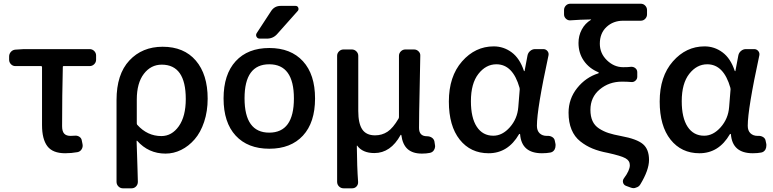

<svg xmlns="http://www.w3.org/2000/svg" viewBox="-20 -815 4177 1037"><path d="M332 12.7Q264.6 12.7 235.8 -25.4Q207 -63.5 207 -139.6V-453.1Q207 -458 202.1 -458H63.5Q48.8 -458 39.1 -468.3Q29.3 -478.5 29.3 -492.2V-509.8Q29.3 -524.4 39.1 -535.2Q48.8 -545.9 63.5 -546.9L109.4 -549.8H463.9Q478.5 -549.8 488.8 -539.6Q499 -529.3 499 -515.6V-492.2Q499 -478.5 488.8 -468.3Q478.5 -458 463.9 -458H323.2Q319.3 -458 319.3 -454.1Q315.4 -301.8 315.4 -133.8Q315.4 -105.5 326.7 -93.3Q337.9 -81.1 360.4 -81.1Q371.1 -81.1 381.8 -82Q396.5 -84 408.2 -76.7Q419.9 -69.3 421.9 -55.7L425.8 -36.1Q428.7 -21.5 420.9 -8.8Q413.1 3.9 398.4 6.8Q365.2 12.7 332 12.7Z M643.6 202.1Q629.9 202.1 619.6 191.9Q609.4 181.6 609.4 167V-274.4Q609.4 -414.1 678.7 -488.3Q748 -562.5 858.4 -562.5Q973.6 -562.5 1037.6 -487.8Q1101.6 -413.1 1101.6 -282.2Q1101.6 -213.9 1082.5 -156.7Q1063.5 -99.6 1031.2 -62.5Q999 -25.4 958.5 -5.4Q918 14.6 874 14.6Q782.2 14.6 720.7 -54.7Q719.7 -55.7 718.8 -55.2Q717.8 -54.7 717.8 -53.7Q718.8 -25.4 720.2 19Q721.7 63.5 722.7 98.6Q723.6 133.8 724.6 167Q724.6 181.6 714.8 191.9Q705.1 202.1 690.4 202.1ZM851.6 -80.1Q908.2 -80.1 945.8 -133.3Q983.4 -186.5 983.4 -280.3Q983.4 -465.8 853.5 -465.8Q794.9 -465.8 756.8 -416Q718.8 -366.2 718.8 -277.3V-149.4Q718.8 -145.5 720.7 -141.6Q775.4 -80.1 851.6 -80.1Z M1300.8 -284.2Q1300.8 -98.6 1434.1 -98.6Q1567.4 -98.6 1567.4 -283.2Q1567.4 -467.8 1434.1 -467.8Q1300.8 -467.8 1300.8 -284.2ZM1576.2 -783.2Q1586.9 -783.2 1590.8 -773.9Q1594.7 -764.6 1588.9 -756.8L1478.5 -632.8Q1456.1 -606.4 1421.9 -606.4H1382.8Q1371.1 -606.4 1365.7 -616.2Q1360.4 -626 1366.2 -635.7L1443.4 -753.9Q1461.9 -783.2 1496.1 -783.2ZM1187.5 -283.2Q1187.5 -413.1 1252.9 -484.4Q1318.4 -555.7 1434.6 -555.7Q1550.8 -555.7 1616.2 -484.4Q1681.6 -413.1 1681.6 -283.2Q1681.6 -153.3 1616.2 -82.5Q1550.8 -11.7 1434.6 -11.7Q1318.4 -11.7 1252.9 -82.5Q1187.5 -153.3 1187.5 -283.2Z M1835.9 202.1Q1821.3 202.1 1811 191.9Q1800.8 181.6 1800.8 167V-513.7Q1800.8 -527.3 1811 -537.6Q1821.3 -547.9 1835.9 -547.9H1879.9Q1894.5 -547.9 1904.8 -537.6Q1915 -527.3 1915 -513.7V-215.8Q1915 -148.4 1936.5 -116.2Q1958 -84 2005.9 -84Q2043 -84 2072.8 -103.5Q2102.5 -123 2132.8 -174.8Q2134.8 -178.7 2134.8 -183.6V-513.7Q2134.8 -527.3 2145 -537.6Q2155.3 -547.9 2169.9 -547.9H2215.8Q2230.5 -547.9 2240.7 -537.6Q2251 -527.3 2250 -513.7Q2250 -486.3 2246.6 -337.9Q2243.2 -189.5 2243.2 -124Q2243.2 -79.1 2286.1 -79.1Q2300.8 -79.1 2312 -71.8Q2323.2 -64.5 2326.2 -51.8L2329.1 -33.2Q2330.1 -29.3 2330.1 -25.4Q2330.1 -14.6 2324.2 -4.9Q2316.4 7.8 2301.8 10.7Q2283.2 14.6 2258.8 14.6Q2209 14.6 2181.6 -9.8Q2154.3 -34.2 2147.5 -85.9Q2146.5 -86.9 2145 -86.9Q2143.6 -86.9 2143.6 -85.9Q2089.8 11.7 2002 11.7Q1938.5 11.7 1909.2 -28.3Q1909.2 -29.3 1908.2 -28.8Q1907.2 -28.3 1907.2 -27.3Q1908.2 86.9 1914.1 167Q1915 181.6 1905.8 191.9Q1896.5 202.1 1881.8 202.1Z M2619.1 12.7Q2521.5 12.7 2462.9 -61Q2404.3 -134.8 2404.3 -266.6Q2404.3 -402.3 2475.6 -483.4Q2546.9 -564.5 2646.5 -564.5Q2700.2 -564.5 2743.7 -532.2Q2787.1 -500 2809.6 -432.6Q2810.5 -430.7 2812 -430.7Q2813.5 -430.7 2813.5 -432.6L2829.1 -515.6Q2832 -530.3 2843.8 -540Q2855.5 -549.8 2870.1 -549.8H2915Q2927.7 -549.8 2936.5 -539.6Q2945.3 -529.3 2942.4 -515.6Q2879.9 -226.6 2879.9 -135.7Q2879.9 -109.4 2894.5 -95.2Q2909.2 -81.1 2933.6 -81.1Q2935.5 -81.1 2936.5 -81.1Q2951.2 -82 2962.9 -74.7Q2974.6 -67.4 2976.6 -54.7L2980.5 -36.1Q2980.5 -32.2 2980.5 -28.3Q2980.5 -17.6 2975.6 -7.8Q2967.8 5.9 2953.1 8.8Q2932.6 12.7 2907.2 12.7Q2796.9 12.7 2789.1 -89.8Q2788.1 -91.8 2786.1 -91.8Q2784.2 -91.8 2783.2 -89.8Q2723.6 12.7 2619.1 12.7ZM2644.5 -82Q2693.4 -82 2733.9 -127.9Q2774.4 -173.8 2779.3 -236.3L2787.1 -333Q2787.1 -336.9 2786.1 -340.8Q2750 -467.8 2661.1 -467.8Q2604.5 -467.8 2564 -416Q2523.4 -364.3 2523.4 -268.6Q2523.4 -178.7 2555.2 -130.4Q2586.9 -82 2644.5 -82Z M3438.5 180.7Q3430.7 194.3 3415 198.2Q3409.2 201.2 3402.3 201.2Q3394.5 201.2 3386.7 198.2L3360.4 188.5Q3348.6 183.6 3345.2 171.4Q3341.8 159.2 3349.6 148.4Q3381.8 105.5 3381.8 77.1Q3381.8 52.7 3357.9 39.6Q3334 26.4 3262.7 10.7Q3215.8 2 3180.2 -12.7Q3144.5 -27.3 3113.8 -51.8Q3083 -76.2 3066.9 -115.2Q3050.8 -154.3 3050.8 -206.1Q3050.8 -281.2 3097.2 -339.4Q3143.6 -397.5 3211.9 -418.9Q3213.9 -419.9 3213.9 -421.9Q3213.9 -423.8 3211.9 -424.8Q3162.1 -445.3 3133.3 -486.8Q3104.5 -528.3 3104.5 -583Q3104.5 -622.1 3122.1 -655.3Q3139.6 -688.5 3171.9 -708Q3172.9 -708 3172.9 -709Q3172.9 -710 3171.9 -710Q3110.4 -709 3060.5 -705.1Q3046.9 -704.1 3036.6 -713.9Q3026.4 -723.6 3026.4 -737.3V-760.7Q3026.4 -774.4 3036.1 -784.7Q3045.9 -794.9 3060.5 -794.9H3440.4Q3455.1 -794.9 3464.8 -784.7Q3474.6 -774.4 3474.6 -760.7V-737.3Q3474.6 -723.6 3464.8 -713.4Q3455.1 -703.1 3440.4 -703.1H3345.7Q3292 -703.1 3255.9 -669.4Q3219.7 -635.7 3219.7 -579.1Q3219.7 -526.4 3258.3 -489.3Q3296.9 -452.1 3345.7 -452.1Q3372.1 -452.1 3387.7 -454.1Q3401.4 -455.1 3411.6 -446.8Q3421.9 -438.5 3421.9 -424.8V-400.4Q3421.9 -387.7 3411.6 -378.9Q3401.4 -370.1 3387.7 -372.1Q3368.2 -374 3338.9 -374Q3269.5 -374 3219.2 -332Q3168.9 -290 3168.9 -221.7Q3168.9 -186.5 3180.2 -161.6Q3191.4 -136.7 3215.3 -121.1Q3239.3 -105.5 3266.1 -96.7Q3293 -87.9 3335 -80.1Q3419.9 -64.5 3452.6 -36.6Q3485.4 -8.8 3485.4 48.8Q3485.4 103.5 3438.5 180.7Z M3757.8 12.7Q3660.2 12.7 3601.6 -61Q3543 -134.8 3543 -266.6Q3543 -402.3 3614.3 -483.4Q3685.5 -564.5 3785.2 -564.5Q3838.9 -564.5 3882.3 -532.2Q3925.8 -500 3948.2 -432.6Q3949.2 -430.7 3950.7 -430.7Q3952.1 -430.7 3952.1 -432.6L3967.8 -515.6Q3970.7 -530.3 3982.4 -540Q3994.1 -549.8 4008.8 -549.8H4053.7Q4066.4 -549.8 4075.2 -539.6Q4084 -529.3 4081.1 -515.6Q4018.6 -226.6 4018.6 -135.7Q4018.6 -109.4 4033.2 -95.2Q4047.9 -81.1 4072.3 -81.1Q4074.2 -81.1 4075.2 -81.1Q4089.8 -82 4101.6 -74.7Q4113.3 -67.4 4115.2 -54.7L4119.1 -36.1Q4119.1 -32.2 4119.1 -28.3Q4119.1 -17.6 4114.3 -7.8Q4106.4 5.9 4091.8 8.8Q4071.3 12.7 4045.9 12.7Q3935.5 12.7 3927.7 -89.8Q3926.8 -91.8 3924.8 -91.8Q3922.9 -91.8 3921.9 -89.8Q3862.3 12.7 3757.8 12.7ZM3783.2 -82Q3832 -82 3872.6 -127.9Q3913.1 -173.8 3918 -236.3L3925.8 -333Q3925.8 -336.9 3924.8 -340.8Q3888.7 -467.8 3799.8 -467.8Q3743.2 -467.8 3702.6 -416Q3662.1 -364.3 3662.1 -268.6Q3662.1 -178.7 3693.8 -130.4Q3725.6 -82 3783.2 -82Z"/></svg>

Font: Gen Jyuu GothicL Medium
Style: Regular
Weight: 500
Designer: [Source Han Sans]
Ryoko NISHIZUKA  (kana & ideographs); Paul D. Hunt (Latin, Greek & Cyrillic); Wenlong ZHANG  (bopomofo
Version: Version 1.002.20150607